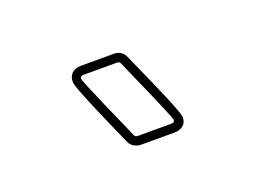

<svg xmlns="http://www.w3.org/2000/svg" viewBox="-45 -799 549 389"><g transform="rotate(-20 230.0 -604.0)"><path d="M218 -681H146Q138 -681 138 -675Q138 -673 146.5 -652.5Q155 -632 166 -607Q177 -582 187 -559.5Q197 -537 199 -532Q201 -527 206 -527H279Q286 -527 286 -533Q286 -535 277.5 -555.5Q269 -576 258 -601Q247 -626 237 -648.5Q227 -671 225 -676Q223 -681 218 -681ZM305 -531Q305 -520 297.5 -514Q290 -508 279 -508H206Q199 -508 192 -512Q185 -516 182 -523Q178 -532 168 -554.5Q158 -577 147.5 -601.5Q137 -626 128.5 -647.5Q120 -669 120 -675Q120 -687 127.5 -693.5Q135 -700 146 -700H218Q235 -700 242 -684Q246 -675 256 -652.5Q266 -630 277 -605Q288 -580 296.5 -558.5Q305 -537 305 -531Z"/></g></svg>

Font: RonaldsonGothicLicht
Style: Regular
Weight: 400
Designer: Mr. Robertson for MacKellar, Smiths & Jordan Co. Philadelphia
Foundry: CAT-Fonts Peter Wiegel
Version: 1.000